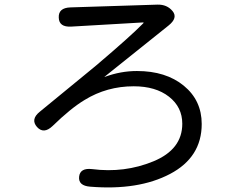

<svg xmlns="http://www.w3.org/2000/svg" viewBox="-20 -764 1040 830"><path d="M370 43Q318 39 322 0Q326 -39 378 -33Q518 -15 643 -66.5Q768 -118 768 -229Q768 -301 710.5 -346Q653 -391 558 -391Q442 -391 346 -332Q286 -296 207 -219Q169 -183 140 -215Q111 -248 152 -281L358 -450Q378 -466 398 -483Q543 -606 599 -663Q603 -667 598 -667L288 -649Q235 -646 234 -688Q232 -730 284 -732L661 -744Q702 -745 726 -716Q750 -687 709 -654L433 -433Q429 -430 434 -432Q502 -457 572 -457Q697 -457 774.5 -393.5Q852 -330 852 -228Q852 -84 715 -12Q578 60 370 43Z"/></svg>

Font: Resource Han Rounded CN
Style: Regular
Weight: 400
Designer: Cyano Hao (round all glyphs); Ryoko NISHIZUKA  (kana, bopomofo & ideographs); Paul D. Hunt (Latin, Greek & Cyrillic); Sa
Foundry: Cyano Hao
Version: 0.990